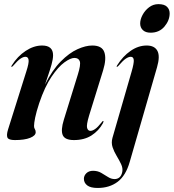

<svg xmlns="http://www.w3.org/2000/svg" viewBox="-20 -668 840 928"><path d="M36 -345Q32.5 -346 37 -352Q64.5 -396 104 -422Q143.5 -448 183.5 -448Q236.5 -448 236.5 -401Q236.5 -382.5 229.2 -356.5Q222 -330.5 212.8 -304.2Q203.5 -278 197.5 -259Q233 -330 274 -371.2Q315 -412.5 354.5 -430.2Q394 -448 426 -448Q473 -448 484.2 -416Q495.5 -384 478.5 -328.5L410.5 -109Q397 -64 401 -49.8Q405 -35.5 417 -35.5Q427 -35.5 440 -44.5Q453 -53.5 471.5 -77Q476.5 -84 478.5 -83.5Q482.5 -82.5 477.5 -72.5Q457.5 -36 422.5 -13.5Q387.5 9 337.5 9Q293.5 9 283.2 -15Q273 -39 288.5 -89L356 -307Q371 -354.5 365.8 -371.2Q360.5 -388 339.5 -388Q321 -388 291.2 -366.5Q261.5 -345 229 -297Q196.5 -249 169.5 -169.5Q155.5 -127 150 -99.8Q144.5 -72.5 144.5 -59Q144.5 -49.5 148.5 -43.8Q152.5 -38 152.5 -29Q152.5 -12.5 125.8 -1.8Q99 9 52 9Q21.5 9 16 -3Q10.5 -15 19 -42.5L107 -322Q120.5 -363.5 118.2 -378.5Q116 -393.5 103 -393.5Q92.5 -393.5 79 -384.5Q65.5 -375.5 43 -349.5Q38.5 -344.5 36 -345ZM708 -510Q683.5 -510 670.5 -522.5Q657.5 -535 657.5 -554.5Q657.5 -574 669 -595.8Q680.5 -617.5 700.5 -632.8Q720.5 -648 745.5 -648Q774.5 -648 787.2 -635.2Q800 -622.5 800 -603.5Q800 -569.5 775 -539.8Q750 -510 708 -510ZM739 -343 607 114.5Q588 181 548.5 210.8Q509 240.5 452 240.5Q417.5 240.5 401.5 228Q385.5 215.5 385.5 196Q385.5 181 397.5 169.2Q409.5 157.5 430 157.5Q452 157.5 469.2 167.5Q486.5 177.5 502 187.5Q517.5 197.5 534 197.5Q547.5 197.5 557.2 189.5Q567 181.5 571 163Q574.5 145 565.5 125.8Q556.5 106.5 544 86Q531.5 65.5 524.2 43.8Q517 22 523.5 -1.5L616 -321.5Q628 -363 626.5 -378.2Q625 -393.5 612 -393.5Q601.5 -393.5 588 -384.5Q574.5 -375.5 552 -349.5Q547.5 -344.5 545 -345Q542 -345.5 546 -352Q573.5 -396 611 -422Q648.5 -448 689 -448Q727 -448 740.8 -422.2Q754.5 -396.5 739 -343Z"/></svg>

Font: Fraunces 144pt SemiBold
Style: Italic
Weight: 600
Italic angle: -16°
Version: Version 1.000;[0bf87f6ff]